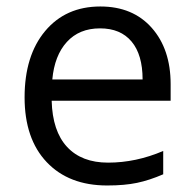

<svg xmlns="http://www.w3.org/2000/svg" viewBox="-20 -565 601 595"><path d="M312 9.8Q193.4 9.8 124.8 -62.5Q56.2 -134.8 56.2 -263.2Q56.2 -392.6 119.9 -468.8Q183.6 -544.9 291 -544.9Q391.6 -544.9 450.2 -478.8Q508.8 -412.6 508.8 -304.2V-252.9H140.1Q142.6 -158.7 187.7 -109.9Q232.9 -61 314.9 -61Q401.4 -61 485.8 -97.2V-24.9Q442.9 -6.3 404.5 1.7Q366.2 9.8 312 9.8ZM290 -477.1Q225.6 -477.1 187.3 -435.1Q148.9 -393.1 142.1 -318.8H421.9Q421.9 -395.5 387.7 -436.3Q353.5 -477.1 290 -477.1Z"/></svg>

Font: f0_2797  
Style: Regular
Weight: 400
Foundry: Ascender Corporation
Version: Version 1.10